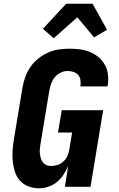

<svg xmlns="http://www.w3.org/2000/svg" viewBox="-20 -1005 640 1033"><path d="M190 8Q160 8 133.5 -2Q107 -12 88.5 -32Q70 -52 61 -79Q52 -106 49 -134Q46 -162 47.5 -191.5Q49 -221 54 -251L101 -534Q106 -563 116 -591Q126 -619 143.5 -644.5Q161 -670 185.5 -689.5Q210 -709 237.5 -721.5Q265 -734 294.5 -738.5Q324 -743 353 -743Q382 -743 410 -739.5Q438 -736 463.5 -725.5Q489 -715 509.5 -698Q530 -681 543.5 -657.5Q557 -634 560.5 -606Q564 -578 560 -549L558 -540H412L413 -544Q415 -560 412.5 -576Q410 -592 399.5 -603Q389 -614 374 -618.5Q359 -623 343 -623Q324 -623 305 -613.5Q286 -604 273.5 -588Q261 -572 254.5 -553Q248 -534 245 -515L198 -231Q196 -218 194.5 -205Q193 -192 194.5 -179Q196 -166 199.5 -154Q203 -142 210.5 -132Q218 -122 229.5 -117Q241 -112 254 -112Q271 -112 289 -117.5Q307 -123 321 -136Q335 -149 342.5 -166Q350 -183 353 -201L368 -292H292L312 -412H535L467 0H329L347 -113Q337 -89 322.5 -66.5Q308 -44 287 -26.5Q266 -9 240.5 -0.5Q215 8 190 8ZM269 -799 211 -850 336 -985H478L556 -845L486 -804L396 -912Z"/></svg>

Font: Iosevka Heavy Extended
Style: Italic
Weight: 900
Width: 7
Italic angle: -9°
Monospace: yes
Designer: Belleve Invis
Foundry: Belleve Invis
Version: Version 32.5.0; ttfautohint (v1.8.4)